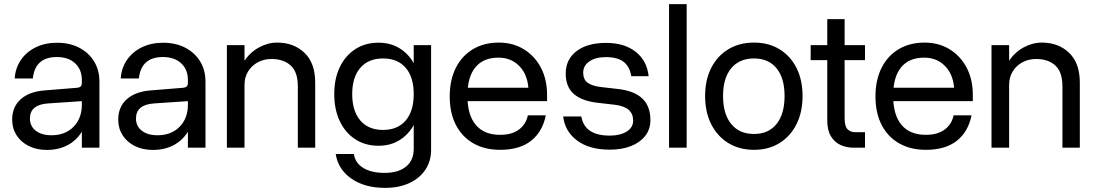

<svg xmlns="http://www.w3.org/2000/svg" viewBox="-20 -720 5335 936"><path d="M464.7 -322.6Q464.7 -378.4 438.5 -421Q412.2 -463.6 365.9 -487.6Q319.6 -511.6 258.4 -511.6Q200.2 -511.6 154.9 -489.7Q109.6 -467.7 82.4 -428.5Q55.1 -389.2 51.6 -337.4H140Q151.2 -442 256.9 -442Q313.3 -442 346.1 -411.5Q379 -381 379 -330V0H464.7ZM411.5 -207.3 379 -209.9Q379 -142.6 338.2 -101.6Q297.4 -60.6 231 -60.6Q182.9 -60.6 154.4 -82.7Q125.9 -104.7 125.9 -142.4Q125.9 -209.8 214.5 -215.8L380.8 -227L379 -316.6Q379 -304.5 373.1 -298.6Q367.3 -292.7 353.4 -291.9L199.9 -279.5Q123.4 -273.9 81.4 -236.6Q39.4 -199.4 39.4 -137.1Q39.4 -93.7 60.9 -60.3Q82.5 -26.9 120.6 -8Q158.8 10.9 208.6 10.9Q269.1 10.9 314.9 -15.3Q360.6 -41.5 386.1 -90.4Q411.5 -139.3 411.5 -207.3Z M981.7 -322.6Q981.7 -378.4 955.5 -421Q929.2 -463.6 882.9 -487.6Q836.6 -511.6 775.4 -511.6Q717.2 -511.6 671.9 -489.7Q626.6 -467.7 599.4 -428.5Q572.1 -389.2 568.6 -337.4H657Q668.2 -442 773.9 -442Q830.3 -442 863.1 -411.5Q896 -381 896 -330V0H981.7ZM928.5 -207.3 896 -209.9Q896 -142.6 855.2 -101.6Q814.4 -60.6 748 -60.6Q699.9 -60.6 671.4 -82.7Q642.9 -104.7 642.9 -142.4Q642.9 -209.8 731.5 -215.8L897.8 -227L896 -316.6Q896 -304.5 890.1 -298.6Q884.3 -292.7 870.4 -291.9L716.9 -279.5Q640.4 -273.9 598.4 -236.6Q556.4 -199.4 556.4 -137.1Q556.4 -93.7 577.9 -60.3Q599.5 -26.9 637.6 -8Q675.8 10.9 725.6 10.9Q786.1 10.9 831.9 -15.3Q877.6 -41.5 903.1 -90.4Q928.5 -139.3 928.5 -207.3Z M1431.9 -299.5V0H1516.6V-317.8Q1516.6 -412.5 1464.5 -462.4Q1412.3 -512.4 1331.3 -512.4Q1285.6 -512.4 1241.8 -488.4Q1198 -464.4 1169.2 -419.6Q1140.5 -374.9 1140.1 -312.4L1172 -306.5Q1172 -343.4 1189.4 -371.7Q1206.7 -400 1236.6 -416.2Q1266.4 -432.4 1303.9 -432.4Q1362.4 -432.4 1397.1 -400.8Q1431.9 -369.1 1431.9 -299.5ZM1086.1 -500V0H1172V-500Z M1697 -261.4Q1697 -178.6 1736.6 -132.6Q1776.1 -86.6 1847.4 -86.6Q1918.6 -86.6 1957.8 -132.6Q1996.9 -178.6 1996.9 -261.4Q1996.9 -343.8 1957.8 -389.4Q1918.6 -435.1 1847.4 -435.1Q1776.1 -435.1 1736.6 -389.4Q1697 -343.8 1697 -261.4ZM2032.4 -261.4Q2032.4 -185.9 2006.5 -129.1Q1980.7 -72.4 1934.1 -40.9Q1887.5 -9.4 1825.5 -9.4Q1760.7 -9.4 1712.2 -40.9Q1663.6 -72.4 1636.6 -129.1Q1609.5 -185.9 1609.5 -261.4Q1609.5 -336.8 1636.6 -392.9Q1663.6 -449.1 1712.2 -480.5Q1760.8 -511.9 1825.5 -511.9Q1887.5 -511.9 1934.1 -480.7Q1980.7 -449.5 2006.5 -393.3Q2032.4 -337.1 2032.4 -261.4ZM2081.6 -500V10.5Q2081.6 65.7 2053.6 107.5Q2025.6 149.3 1975.3 172.6Q1925 195.9 1857.4 195.9Q1757.5 195.9 1692.8 150.6Q1628.1 105.4 1616.6 30.9H1705.2Q1711.1 73.9 1750.4 98.3Q1789.7 122.8 1855 122.8Q1922 122.8 1959.4 92.1Q1996.9 61.5 1996.9 6V-500Z M2172.4 -249.8Q2172.4 -169.4 2202.4 -111.1Q2232.4 -52.9 2287.6 -21.3Q2342.9 10.4 2418.2 10.4Q2513.4 10.4 2569.1 -33.8Q2624.9 -78 2640.7 -157.6H2553.3Q2544.3 -114.1 2509.8 -88.4Q2475.3 -62.7 2417.7 -62.7Q2340.1 -62.7 2299.4 -111.2Q2258.6 -159.7 2258.6 -253Q2258.6 -344.1 2297.2 -391.6Q2335.9 -439 2410.1 -439Q2470.6 -439 2510.4 -399.3Q2550.1 -359.5 2555.8 -292.4H2251.4V-227.1H2647V-257.3Q2647 -332.9 2616.9 -390.2Q2586.7 -447.5 2533.6 -479.9Q2480.5 -512.4 2411.9 -512.4Q2339.5 -512.4 2285.6 -480.2Q2231.6 -448 2202 -388.9Q2172.4 -329.9 2172.4 -249.8Z M2977.1 -209.3Q3023.4 -203.6 3045 -184.4Q3066.6 -165.1 3066.6 -131.9Q3066.6 -98.6 3035.2 -78.7Q3003.8 -58.9 2952.5 -58.9Q2829.9 -58.9 2813.9 -152.2H2725.4Q2734.1 -79 2793.7 -34.7Q2853.2 9.6 2952.9 9.6Q3012.6 9.6 3056.9 -8.2Q3101.2 -26 3126 -58.2Q3150.7 -90.5 3150.7 -134.1Q3150.7 -202.7 3111.2 -239.9Q3071.6 -277.1 2993.1 -286.2L2910 -295.6Q2866.1 -300.9 2844.6 -316.8Q2823.1 -332.7 2823.1 -365.9Q2823.1 -400.1 2853.4 -420.9Q2883.7 -441.6 2933.9 -441.6Q2989.9 -441.6 3019.7 -418.9Q3049.5 -396.3 3057.6 -348.6H3142.1Q3134.1 -424 3079.1 -467.4Q3024 -510.9 2934.1 -510.9Q2843.2 -510.9 2790.6 -470.7Q2737.9 -430.5 2737.9 -361.4Q2737.9 -296.4 2777.4 -261.9Q2817 -227.5 2894.1 -218.8Z M3241.6 -700V0H3327.5V-700Z M3417.4 -251.9Q3417.4 -173.3 3447.3 -114.2Q3477.3 -55.1 3530.9 -22.4Q3584.6 10.4 3655.7 10.4Q3726.7 10.4 3779.9 -22.4Q3833 -55.1 3862.7 -114.2Q3892.5 -173.3 3892.5 -252Q3892.5 -330.7 3862.7 -389.2Q3833 -447.7 3779.9 -480.1Q3726.7 -512.4 3655.7 -512.4Q3584.6 -512.4 3531 -480.1Q3477.3 -447.8 3447.3 -389.2Q3417.4 -330.6 3417.4 -251.9ZM3804.8 -252Q3804.8 -164.1 3765.7 -115.5Q3726.6 -66.9 3655.7 -66.9Q3584.4 -66.9 3544.6 -115.5Q3504.9 -164.1 3504.9 -252Q3504.9 -339.2 3544.6 -387.1Q3584.4 -435.1 3655.7 -435.1Q3726.6 -435.1 3765.7 -387.1Q3804.8 -339.2 3804.8 -252Z M3932 -500V-426.9H4196.9V-500ZM4196.9 -75.5H4149.5Q4126.9 -75.5 4112.2 -89.5Q4097.5 -103.5 4097.5 -144V-626.6H4012.9V-132.9Q4012.9 -85.1 4030.6 -55.9Q4048.4 -26.6 4077.5 -13.3Q4106.6 0 4141 0H4196.9Z M4247.9 -249.8Q4247.9 -169.4 4277.9 -111.1Q4307.9 -52.9 4363.1 -21.3Q4418.4 10.4 4493.7 10.4Q4588.9 10.4 4644.6 -33.8Q4700.4 -78 4716.2 -157.6H4628.8Q4619.8 -114.1 4585.3 -88.4Q4550.8 -62.7 4493.2 -62.7Q4415.6 -62.7 4374.9 -111.2Q4334.1 -159.7 4334.1 -253Q4334.1 -344.1 4372.7 -391.6Q4411.4 -439 4485.6 -439Q4546.1 -439 4585.9 -399.3Q4625.6 -359.5 4631.3 -292.4H4326.9V-227.1H4722.5V-257.3Q4722.5 -332.9 4692.4 -390.2Q4662.2 -447.5 4609.1 -479.9Q4556 -512.4 4487.4 -512.4Q4415 -512.4 4361.1 -480.2Q4307.1 -448 4277.5 -388.9Q4247.9 -329.9 4247.9 -249.8Z M5159.4 -299.5V0H5244.1V-317.8Q5244.1 -412.5 5192 -462.4Q5139.8 -512.4 5058.8 -512.4Q5013.1 -512.4 4969.3 -488.4Q4925.5 -464.4 4896.7 -419.6Q4868 -374.9 4867.6 -312.4L4899.5 -306.5Q4899.5 -343.4 4916.9 -371.7Q4934.2 -400 4964.1 -416.2Q4993.9 -432.4 5031.4 -432.4Q5089.9 -432.4 5124.6 -400.8Q5159.4 -369.1 5159.4 -299.5ZM4813.6 -500V0H4899.5V-500Z"/></svg>

Font: Overused Grotesk Light
Style: Regular
Weight: 300
Designer: RandomMaerks
Version: Version 0.005